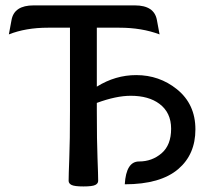

<svg xmlns="http://www.w3.org/2000/svg" viewBox="-20 -670 771 698"><path d="M283.2 7.8Q251 7.8 240.2 2.4Q229.5 -2.9 229.5 -12.7Q229.5 -33.2 231.9 -94.7Q234.4 -156.2 234.4 -267.6V-569.3H154.3Q73.7 -569.3 12.2 -544.9L22 -597.7Q31.7 -650.4 102.1 -650.4H470.2Q540.5 -650.4 550.3 -597.7L560.1 -544.9Q495.6 -569.3 414.1 -569.3H332V-355Q399.4 -397 475.1 -397Q559.1 -397 623 -345.7Q690.4 -291.5 690.4 -199.7Q690.4 -108.9 628.4 -55.7Q563.5 0 433.6 0Q438.5 -83 485.6 -83Q532.7 -83 567.4 -112.8Q602.1 -142.6 602.1 -202.1Q602.1 -260.7 559.6 -292.5Q520.5 -321.8 455.1 -321.8Q402.3 -321.8 332 -295.9V-267.6Q332 -156.2 334.5 -94.7Q336.9 -33.2 336.9 -12.7Q336.9 -2.9 326.4 2.4Q315.9 7.8 283.2 7.8Z"/></svg>

Font: Bainsley
Style: Regular
Weight: 400
Designer: Paul James MIller
Foundry: High-Logic / Made with FontCreator
Version: Version 1.411;March 28, 2021;FontCreator 13.0.0.2683 64-bit